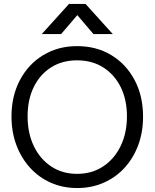

<svg xmlns="http://www.w3.org/2000/svg" viewBox="-20 -943 781 969"><path d="M659.4 -538.9C631 -592.5 591.8 -634.5 541.8 -664.8C491.8 -695.2 434.2 -710.2 369 -710.2C305.2 -710.2 248.2 -695.1 198.2 -664.8C148.2 -634.6 109 -592.6 80.6 -538.9C52.2 -485.3 38 -424.1 38 -355.1C38 -302.8 46.2 -254.7 62.7 -210.9C79.1 -166.9 102.2 -128.7 131.9 -96.2C161.6 -63.6 196.6 -38.3 236.9 -20.6C277.3 -2.8 321.6 6 370 6C417.8 6 462 -2.8 502.6 -20.6C543.3 -38.3 578.4 -63.3 608.1 -95.6C637.8 -127.9 660.9 -165.9 677.3 -209.8C693.8 -253.7 702 -301.8 702 -354C702 -423.7 687.8 -485.4 659.4 -538.9ZM588.8 -205.9C567.5 -162.1 538 -127.7 500.2 -102.9C462.5 -78 418.7 -65.6 369 -65.6C319.4 -65.6 275.8 -78 238.4 -102.9C200.9 -127.8 171.7 -161.9 150.8 -205.5C129.8 -249 119.3 -299.2 119.3 -356C119.3 -412.1 129.6 -461.3 150.3 -503.6C170.9 -545.8 200 -578.9 237.4 -602.7C274.8 -626.5 318.7 -638.5 369 -638.5C419.4 -638.5 463.4 -626.6 501.2 -602.7C538.9 -578.8 568.3 -545.6 589.3 -503.1C610.2 -460.5 620.7 -411.4 620.7 -356C620.7 -299.8 610.1 -249.8 588.8 -205.9ZM370.2 -866.7 451.5 -771.2H549.1L411.6 -923.2H328.4L190.9 -771.2H288.5Z"/></svg>

Font: Diatome
Style: Regular
Weight: 400
Designer: 15.100.17
Foundry: 15.100.17
Version: Version 1.008;Fontself Maker 3.5.8